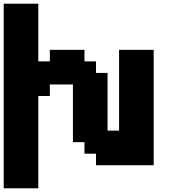

<svg xmlns="http://www.w3.org/2000/svg" viewBox="-20 -895 977 1040"><path d="M0 125H187.5V-375H250V-437.5H375V-125H437.5V-62.5H500V0H812.5V-625H625V-187.5H562.5V-500H500V-562.5H437.5V-625H250V-562.5H187.5V-875H0Z"/></svg>

Font: Faithful 32x
Style: Semibold
Weight: 400
Foundry: Faithful Resource Pack
Version: Version 1.0; January 27, 2023